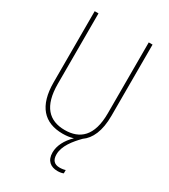

<svg xmlns="http://www.w3.org/2000/svg" viewBox="-223 -817 1000 1138"><g transform="rotate(30 277.0 -248.5)"><path d="M307 134C307 76 352 21 395 -23C444 -57 475 -122 475 -227V-714H449V-228C449 -72 379 -15 277 -15C169 -15 105 -79 105 -232V-714H79V-228C79 -66 150 10 277 10C302 10 326 7 349 0C306 41 281 89 281 136C281 192 315 217 361 217C378 217 392 214 401 210V187C394 190 378 193 362 193C325 193 307 173 307 134Z"/></g></svg>

Font: Noto Sans Devanagari Condensed Thin
Style: Regular
Weight: 100
Width: 3
Designer: Jelle Bosma - Monotype Design Team
Foundry: Monotype Imaging Inc.
Version: Version 2.004